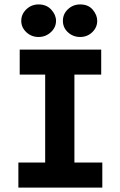

<svg xmlns="http://www.w3.org/2000/svg" viewBox="-20 -847 540 867"><path d="M63 0V-113H184V-510H69V-623H437V-510H316V-113H442V0ZM154 -680Q122 -680 99 -701.5Q76 -723 76 -753Q76 -783 99 -805Q122 -827 154 -827Q190 -827 211.5 -803.5Q233 -780 233 -753Q233 -723 209.5 -701.5Q186 -680 154 -680ZM342 -680Q310 -680 287 -701Q264 -722 264 -753Q264 -784 287 -805.5Q310 -827 342 -827Q379 -827 399 -803Q419 -779 419 -753Q419 -723 396.5 -701.5Q374 -680 342 -680Z"/></svg>

Font: Inconsolata Black
Style: Regular
Weight: 900
Monospace: yes
Designer: Raph Levien, Cyreal, Brenton Simpson
Foundry: Raph Levien, Cyreal, Google
Version: Version 3.001; ttfautohint (v1.8.2.53-6de2)